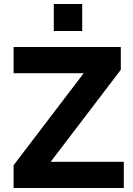

<svg xmlns="http://www.w3.org/2000/svg" viewBox="-20 -940 663 960"><path d="M48 0V-114L436 -623L439 -574H48V-705H584V-591L196 -82L194 -131H599V0ZM249 -785V-920H391V-785Z"/></svg>

Font: Nunito Sans 11pt ExtraBold
Style: Regular
Weight: 800
Version: Version 3.101;gftools[0.9.27]